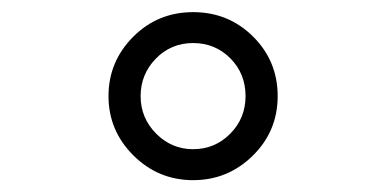

<svg xmlns="http://www.w3.org/2000/svg" viewBox="-20 -689 640 318"><path d="M439.9 -529.8Q439.9 -471.7 398.7 -431.2Q357.4 -390.6 299.8 -390.6Q242.2 -390.6 200.9 -431.6Q159.7 -472.7 159.7 -529.8Q159.7 -586.9 200.4 -627.9Q241.2 -668.9 299.8 -668.9Q358.4 -668.9 399.2 -628.4Q439.9 -587.9 439.9 -529.8ZM386.7 -529.8Q386.7 -566.9 361.6 -592.3Q336.4 -617.7 299.8 -617.7Q263.2 -617.7 238 -591.8Q212.9 -565.9 212.9 -529.8Q212.9 -493.7 238.5 -467.8Q264.2 -441.9 299.8 -441.9Q335.9 -441.9 361.3 -467.5Q386.7 -493.2 386.7 -529.8Z"/></svg>

Font: Liberation Mono
Style: Italic
Weight: 400
Italic angle: -12°
Monospace: yes
Designer: Steve Matteson
Foundry: Ascender Corporation
Version: Version 2.1.5